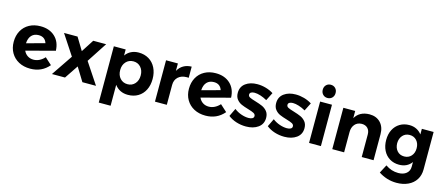

<svg xmlns="http://www.w3.org/2000/svg" viewBox="-57 -1495 5599 2412"><g transform="rotate(15 2742.0 -288.5)"><path d="M468 -184 556 -104Q463 6 314 6Q229 6 164.5 -28.5Q100 -63 64 -125Q28 -187 28 -268Q28 -349 62.5 -411.5Q97 -474 160 -508.5Q223 -543 306 -543Q422 -543 493.5 -476.5Q565 -410 569 -295L197 -197Q214 -158 247.5 -136Q281 -114 325 -114Q364 -114 400.5 -132Q437 -150 468 -184ZM182 -289 418 -353Q393 -429 312 -429Q254 -429 220 -393Q186 -357 182 -289Z M610 -538H786L885 -375L990 -538H1158L987 -276L1170 0H993L885 -176L767 0H597L783 -275Z M1835 -266Q1835 -185 1804 -123.5Q1773 -62 1716.5 -28Q1660 6 1585 6Q1529 6 1485.5 -15.5Q1442 -37 1412 -78V194H1258V-538H1412V-459Q1441 -500 1484.5 -521.5Q1528 -543 1582 -543Q1657 -543 1714.5 -508.5Q1772 -474 1803.5 -411Q1835 -348 1835 -266ZM1679 -271Q1679 -336 1642 -377.5Q1605 -419 1546 -419Q1487 -419 1449.5 -377.5Q1412 -336 1412 -271Q1412 -204 1449.5 -163Q1487 -122 1546 -122Q1605 -122 1642 -163.5Q1679 -205 1679 -271Z M2269 -544V-399Q2261 -400 2245 -400Q2174 -400 2132.5 -361.5Q2091 -323 2091 -259V0H1937V-538H2091V-441Q2119 -491 2164 -517Q2209 -543 2269 -544Z M2747 -184 2835 -104Q2742 6 2593 6Q2508 6 2443.5 -28.5Q2379 -63 2343 -125Q2307 -187 2307 -268Q2307 -349 2341.5 -411.5Q2376 -474 2439 -508.5Q2502 -543 2585 -543Q2701 -543 2772.5 -476.5Q2844 -410 2848 -295L2476 -197Q2493 -158 2526.5 -136Q2560 -114 2604 -114Q2643 -114 2679.5 -132Q2716 -150 2747 -184ZM2461 -289 2697 -353Q2672 -429 2591 -429Q2533 -429 2499 -393Q2465 -357 2461 -289Z M3118 -432Q3090 -432 3073 -422Q3056 -412 3056 -392Q3056 -370 3079 -358Q3102 -346 3154 -331Q3211 -314 3248 -297.5Q3285 -281 3312 -248.5Q3339 -216 3339 -163Q3339 -83 3277.5 -38.5Q3216 6 3120 6Q3054 6 2993 -13.5Q2932 -33 2887 -69L2937 -173Q2978 -141 3028.5 -123.5Q3079 -106 3124 -106Q3155 -106 3173.5 -116.5Q3192 -127 3192 -148Q3192 -171 3168.5 -184Q3145 -197 3093 -212Q3038 -228 3001.5 -244Q2965 -260 2939 -292.5Q2913 -325 2913 -377Q2913 -457 2973 -501Q3033 -545 3125 -545Q3180 -545 3235 -529.5Q3290 -514 3335 -485L3282 -380Q3238 -405 3195 -418.5Q3152 -432 3118 -432Z M3617 -432Q3589 -432 3572 -422Q3555 -412 3555 -392Q3555 -370 3578 -358Q3601 -346 3653 -331Q3710 -314 3747 -297.5Q3784 -281 3811 -248.5Q3838 -216 3838 -163Q3838 -83 3776.5 -38.5Q3715 6 3619 6Q3553 6 3492 -13.5Q3431 -33 3386 -69L3436 -173Q3477 -141 3527.5 -123.5Q3578 -106 3623 -106Q3654 -106 3672.5 -116.5Q3691 -127 3691 -148Q3691 -171 3667.5 -184Q3644 -197 3592 -212Q3537 -228 3500.5 -244Q3464 -260 3438 -292.5Q3412 -325 3412 -377Q3412 -457 3472 -501Q3532 -545 3624 -545Q3679 -545 3734 -529.5Q3789 -514 3834 -485L3781 -380Q3737 -405 3694 -418.5Q3651 -432 3617 -432Z M4101 -691Q4101 -653 4077.5 -629Q4054 -605 4017 -605Q3981 -605 3957.5 -629.5Q3934 -654 3934 -691Q3934 -729 3957.5 -753Q3981 -777 4017 -777Q4054 -777 4077.5 -753Q4101 -729 4101 -691ZM3941 -538H4095V0H3941Z M4780 -338V0H4626V-293Q4626 -344 4597.5 -373.5Q4569 -403 4520 -403Q4463 -402 4430 -363.5Q4397 -325 4397 -265V0H4243V-538H4397V-444Q4453 -542 4583 -544Q4673 -544 4726.5 -488Q4780 -432 4780 -338Z M5417 -538V-50Q5417 26 5381 82.5Q5345 139 5280 169.5Q5215 200 5130 200Q5064 200 5004.5 181Q4945 162 4896 129L4953 21Q5029 75 5120 75Q5186 75 5225 42.5Q5264 10 5264 -45V-106Q5237 -68 5196 -48Q5155 -28 5102 -28Q5033 -28 4979.5 -60.5Q4926 -93 4896.5 -152Q4867 -211 4867 -288Q4867 -364 4896.5 -421.5Q4926 -479 4979.5 -511Q5033 -543 5102 -543Q5154 -543 5195 -522.5Q5236 -502 5264 -465V-538ZM5264 -284Q5264 -346 5229 -385Q5194 -424 5138 -424Q5082 -424 5047 -385Q5012 -346 5011 -284Q5012 -222 5046.5 -183.5Q5081 -145 5138 -145Q5194 -145 5229 -183.5Q5264 -222 5264 -284Z"/></g></svg>

Font: TypoPRO Montserrat Alternates
Style: Regular
Weight: 600
Designer: Julieta Ulanovsky
Foundry: Julieta Ulanovsky
Version: Version 6.001